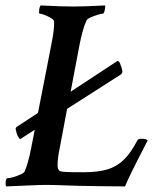

<svg xmlns="http://www.w3.org/2000/svg" viewBox="-25 -666 563 689"><path d="M-2.9 2.9Q-4.9 1 -4.9 -5.9Q-4.9 -26.4 2 -26.4Q8.8 -26.4 22.5 -30.3Q36.1 -34.2 48.8 -40Q61.5 -45.9 63.5 -50.8Q76.2 -80.1 86.9 -134.8L99.6 -200.2L47.9 -167Q44.9 -167 40.5 -174.8Q36.1 -182.6 34.2 -189.5L33.2 -195.3Q28.3 -206.1 35.2 -210.9L111.3 -260.7L159.2 -505.9Q170.9 -563.5 168.9 -588.9Q168.9 -594.7 158.2 -601.1Q147.5 -607.4 135.3 -612.3Q123 -617.2 116.2 -617.2Q115.2 -617.2 115.2 -621.1Q115.2 -640.6 121.1 -646.5Q157.2 -644.5 186 -643.6Q214.8 -642.6 237.3 -642.6Q257.8 -642.6 286.6 -643.6Q315.4 -644.5 352.5 -646.5V-642.6Q352.5 -635.7 350.1 -626.5Q347.7 -617.2 344.7 -617.2Q339.8 -617.2 326.7 -613.3Q313.5 -609.4 301.3 -604Q289.1 -598.6 286.1 -593.8Q277.3 -575.2 271.5 -553.2Q265.6 -531.2 260.7 -506.8L228.5 -336.9L396.5 -447.3Q402.3 -447.3 406.2 -437.5Q414.1 -417 414.1 -409.2Q414.1 -403.3 408.2 -398.4L215.8 -275.4L189.5 -135.7Q185.5 -117.2 183.6 -101.6Q181.6 -85.9 181.6 -72.3Q181.6 -56.6 190.4 -51.8Q195.3 -49.8 211.9 -48.8Q228.5 -47.9 275.4 -47.9Q326.2 -47.9 360.4 -58.1Q394.5 -68.4 419.9 -93.3Q445.3 -118.2 467.8 -162.1Q470.7 -168 481.4 -168Q501 -168 504.9 -162.1Q432.6 -22.5 423.8 2.9Q398.4 2.9 357.9 2.4Q317.4 2 262.7 1Q208 -1 171.4 -2Q134.8 -2.9 115.2 -2Z"/></svg>

Font: Crimson Text SemiBold
Style: Italic
Weight: 600
Italic angle: -11°
Designer: Sebastian Kosch
Foundry: Sebastian Kosch
Version: Version 1.100; ttfautohint (v1.8.4)